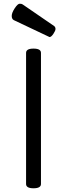

<svg xmlns="http://www.w3.org/2000/svg" viewBox="-20 -1006 360 1031"><path d="M200 -722V-18Q200 5 160 5Q120 5 120 -18V-722Q120 -745 160 -745Q200 -745 200 -722ZM246 -807 54 -898Q43 -904 43 -920.5Q43 -937 59 -961.5Q75 -986 86 -986Q97 -986 102 -982L271 -866Q278 -860 278 -850.5Q278 -841 266.5 -824Q255 -807 246 -807Z"/></svg>

Font: Offside
Style: Regular
Weight: 400
Designer: Eduardo Rodriguez Tunni
Foundry: Eduardo Rodriguez Tunni
Version: Version 1.001